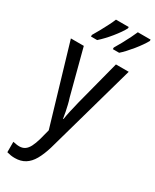

<svg xmlns="http://www.w3.org/2000/svg" viewBox="-251 -829 916 1133"><g transform="rotate(30 207.0 -263.0)"><path d="M3 -537H91L171 -232Q178 -211 183 -189.5Q188 -168 192.5 -146.5Q197 -125 200 -103H203Q207 -130 214.5 -163.5Q222 -197 231 -233L310 -537H397L224 79Q208 132 187.5 168Q167 204 138 222Q109 240 69 240Q54 240 41 238Q28 236 14 232V161Q24 163 35 165Q46 167 57 167Q79 167 94.5 156.5Q110 146 121.5 124Q133 102 143 67L161 -2ZM414 -757Q406 -742 391.5 -721Q377 -700 359.5 -678.5Q342 -657 324.5 -638Q307 -619 292 -606H249V-617Q262 -638 277.5 -666.5Q293 -695 306.5 -722Q320 -749 327 -766H414ZM265 -757Q257 -741 243 -721Q229 -701 212 -680Q195 -659 177 -640Q159 -621 142 -606H100V-617Q114 -640 129 -667.5Q144 -695 157.5 -721.5Q171 -748 178 -766H265Z"/></g></svg>

Font: Noto Sans Display Condensed
Style: Regular
Weight: 400
Width: 3
Designer: Monotype Design Team
Foundry: Monotype Imaging Inc.
Version: Version 2.003